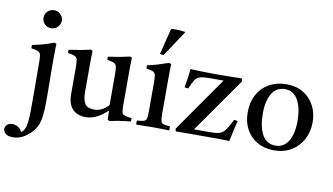

<svg xmlns="http://www.w3.org/2000/svg" viewBox="-169 -968 2492 1438"><g transform="rotate(10 1077.0 -248.5)"><path d="M181 -497 198 -491Q197 -463 196.5 -436Q196 -409 196 -381Q196 -373 196 -341Q196 -309 196.5 -266Q197 -223 197.5 -178.5Q198 -134 198 -99.5Q198 -65 198 -51Q198 17 192 61Q186 105 173 133.5Q160 162 137 186Q73 255 -3 255Q-43 255 -59.5 238.5Q-76 222 -76 204Q-76 186 -62 172Q-48 158 -21 158Q1 158 20.5 169.5Q40 181 52 205Q69 197 78 175.5Q87 154 90.5 126Q94 98 95 72Q96 46 96 29Q96 8 96 -29Q96 -66 96 -110.5Q96 -155 95.5 -198.5Q95 -242 95 -277Q95 -312 95 -328Q95 -367 91.5 -386Q88 -405 72.5 -412.5Q57 -420 20 -425Q17 -439 20 -451Q62 -459 101.5 -470Q141 -481 181 -497ZM69 -667Q69 -696 89.5 -716Q110 -736 139 -736Q167 -736 187.5 -716Q208 -696 208 -668Q208 -642 188 -620.5Q168 -599 137 -599Q109 -599 89 -619Q69 -639 69 -667Z M508 12Q443 12 407.5 -26.5Q372 -65 372 -138V-340Q372 -379 368.5 -398Q365 -417 349.5 -425Q334 -433 297 -438Q292 -451 297 -463Q340 -469 379.5 -476Q419 -483 459 -493L474 -486Q473 -455 472.5 -427.5Q472 -400 472 -376V-174Q472 -114 490.5 -84.5Q509 -55 563 -55Q593 -55 619.5 -68.5Q646 -82 670 -108V-340Q670 -379 666.5 -398Q663 -417 647.5 -425Q632 -433 595 -438Q592 -451 595 -463Q638 -469 677.5 -476Q717 -483 758 -493L773 -486Q772 -455 771.5 -427.5Q771 -400 771 -376V-117Q771 -87 774.5 -72Q778 -57 794.5 -50.5Q811 -44 849 -40Q850 -28 849 -15Q806 -11 767 -5Q728 1 691 10L675 3L673 -67Q590 12 508 12Z M1142 1Q1114 1 1085 0Q1056 -1 1021 -1Q989 -1 955.5 0Q922 1 892 1Q889 -15 892 -30Q926 -32 942 -36.5Q958 -41 963 -56Q968 -71 968 -104V-328Q968 -367 965 -386Q962 -405 947 -412.5Q932 -420 895 -425Q892 -439 895 -451Q937 -459 977 -471.5Q1017 -484 1054 -497L1071 -491Q1070 -460 1069.5 -433Q1069 -406 1069 -382V-114Q1069 -75 1073.5 -58Q1078 -41 1093.5 -36.5Q1109 -32 1142 -30Q1145 -15 1142 1ZM1132 -746V-742L1004 -548Q999 -547 990 -548Q981 -549 975 -551L1024 -747Q1029 -752 1058 -752Q1098 -752 1132 -746Z M1600 1Q1556 -1 1521 -1Q1486 -1 1460 -1H1343Q1312 -1 1274 -1Q1236 -1 1193 0Q1188 -10 1188 -21L1479 -437H1375Q1325 -437 1300 -429.5Q1275 -422 1261 -400Q1247 -378 1229 -334Q1214 -332 1200 -337Q1207 -378 1212.5 -414Q1218 -450 1219 -479Q1262 -477 1314 -475.5Q1366 -474 1421 -474Q1465 -474 1517 -475Q1569 -476 1609 -477Q1616 -467 1616 -455L1324 -39H1446Q1482 -39 1504 -43Q1526 -47 1541.5 -59Q1557 -71 1572 -95.5Q1587 -120 1608 -161Q1624 -161 1635 -156Q1625 -117 1616.5 -77.5Q1608 -38 1600 1Z M1940 12Q1867 12 1812.5 -19.5Q1758 -51 1728 -106.5Q1698 -162 1698 -234Q1698 -312 1729.5 -370Q1761 -428 1818 -460Q1875 -492 1949 -492Q2022 -492 2076 -460Q2130 -428 2160 -372Q2190 -316 2190 -245Q2190 -172 2158.5 -113.5Q2127 -55 2071 -21.5Q2015 12 1940 12ZM1811 -246Q1811 -144 1844.5 -84.5Q1878 -25 1945 -25Q2009 -25 2043 -81.5Q2077 -138 2077 -233Q2077 -334 2043 -394Q2009 -454 1944 -454Q1880 -454 1845.5 -399Q1811 -344 1811 -246Z"/></g></svg>

Font: Tiro Gurmukhi
Style: Regular
Weight: 400
Designer: Gurmukhi: John Hudson & Fiona Ross. Latin: John Hudson.
Foundry: Tiro Typeworks Ltd.
Version: Version 1.52